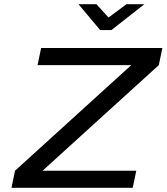

<svg xmlns="http://www.w3.org/2000/svg" viewBox="-20 -900 798 920"><path d="M758 -670H177L160 -588H609L52 -82L35 0H616L633 -82H184L741 -588ZM356 -880 460 -756H514L672 -880H586L500 -816L442 -880Z"/></svg>

Font: LT Wave
Style: Italic
Weight: 400
Designer: Daniel Lyons
Version: Version 2.5 (Glyphs App)